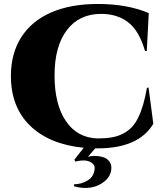

<svg xmlns="http://www.w3.org/2000/svg" viewBox="-20 -734 833 968"><path d="M729 -292 753 -110Q679 14 472 14H460L423 57Q437 52 457 52Q477 52 497.5 57.5Q518 63 531 79.5Q544 96 541 120Q538 154 508 179.5Q478 205 437.5 211.5Q397 218 353 205L354 195Q390 195 421.5 176Q453 157 457 119Q460 99 442.5 87Q425 75 402.5 75Q380 75 360 81L355 71L402 11Q229 -6 132 -100Q35 -194 35 -351Q35 -464 87 -546Q139 -628 237.5 -671Q336 -714 473 -714Q622 -714 730 -668L720 -477H711Q682 -578 627 -621Q572 -664 490 -664Q379 -664 317 -582Q255 -500 255 -354Q255 -207 312.5 -123Q370 -39 472 -36Q513 -36 544 -41.5Q575 -47 600 -60Q625 -73 643.5 -92Q662 -111 676.5 -140.5Q691 -170 701.5 -206Q712 -242 721 -292Z"/></svg>

Font: Cinzel Decorative Black
Style: Regular
Weight: 900
Designer: Natanael Gama
Version: Version 1.001;PS 001.001;hotconv 1.0.56;makeotf.lib2.0.21325